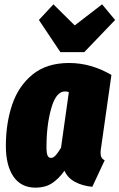

<svg xmlns="http://www.w3.org/2000/svg" viewBox="-20 -844 550 884"><path d="M493 -499 446 -168Q443 -152 443 -140Q443 -127 447.5 -119Q452 -111 462 -106L405 16Q360 12 325.5 -6.5Q291 -25 277 -58Q249 -19 218 0.5Q187 20 144 20Q77 20 42 -31Q7 -82 7 -172Q7 -276 36 -362Q65 -448 130 -501Q195 -554 298 -554Q399 -554 493 -499ZM194 -167Q194 -139 199 -128Q204 -117 215 -117Q226 -117 237 -129.5Q248 -142 261 -164L297 -420Q288 -423 279 -423Q238 -423 216 -345.5Q194 -268 194 -167ZM450 -824 510 -752 368 -604H258L159 -752L226 -824L324 -727Z"/></svg>

Font: Fira Sans Extra Condensed Black
Style: Italic
Weight: 900
Width: 3
Italic angle: -8°
Designer: Carrois Corporate & Edenspiekermann AG
Foundry: Carrois Corporate GbR & Edenspiekermann AG
Version: Version 4.203